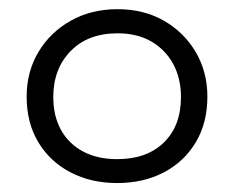

<svg xmlns="http://www.w3.org/2000/svg" viewBox="-20 -718 510 418"><path d="M235 -319.5Q178 -319.5 133.5 -342.8Q89 -366 63.5 -408.2Q38 -450.5 38 -507.5Q38 -561.5 63.5 -604.5Q89 -647.5 133.8 -672.8Q178.5 -698 236 -698Q293 -698 337 -672.8Q381 -647.5 406.2 -604.5Q431.5 -561.5 431.5 -507.5Q431.5 -450.5 406.2 -408.2Q381 -366 336.8 -342.8Q292.5 -319.5 235 -319.5ZM235 -371.5Q299.5 -371.5 336.8 -407.8Q374 -444 374 -507Q374 -547.5 357 -578.8Q340 -610 309.2 -627.8Q278.5 -645.5 236 -645.5Q171.5 -645.5 133.8 -606.8Q96 -568 96 -507Q96 -465 113 -434.8Q130 -404.5 161.2 -388Q192.5 -371.5 235 -371.5Z"/></svg>

Font: Commissioner Thin Light
Style: Regular
Weight: 300
Version: Version 1.000